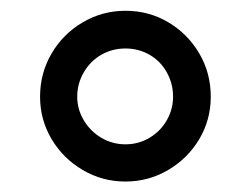

<svg xmlns="http://www.w3.org/2000/svg" viewBox="-20 -733 468 358"><path d="M54.7 -552.7Q54.7 -596.7 76.2 -633.3Q97.7 -669.9 134.3 -691.4Q170.9 -712.9 213.9 -712.9Q257.8 -712.9 293.9 -691.4Q330.1 -669.9 351.6 -633.3Q373 -596.7 373 -552.7Q373 -509.8 351.6 -473.6Q330.1 -437.5 293.5 -416Q256.8 -394.5 213.9 -394.5Q170.9 -394.5 134.3 -416Q97.7 -437.5 76.2 -473.6Q54.7 -509.8 54.7 -552.7ZM302.7 -552.7Q302.7 -577.1 291 -598.1Q279.3 -619.1 258.8 -630.9Q238.3 -642.6 213.9 -642.6Q189.5 -642.6 168.9 -630.9Q148.4 -619.1 136.2 -598.1Q124 -577.1 124 -552.7Q124 -529.3 136.2 -508.8Q148.4 -488.3 168.9 -476.1Q189.5 -463.9 213.9 -463.9Q238.3 -463.9 258.8 -476.1Q279.3 -488.3 291 -508.8Q302.7 -529.3 302.7 -552.7Z"/></svg>

Font: Pretendard JP Variable
Style: Regular
Weight: 400
Designer: Base glyphs from Inter by Rasmus Andersson; Hangul glyphs from Noto Sans CJK(Source Han Sans) by Jang Soo-young and Kang
Foundry: Kil Hyung-jin
Version: Version 1.307;Glyphs 3.2 (3192)